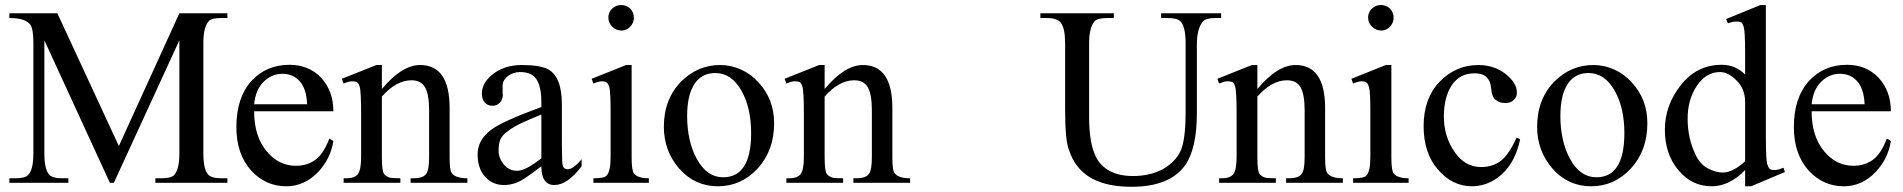

<svg xmlns="http://www.w3.org/2000/svg" viewBox="-20 -714 7434 750"><path d="M409.2 0 153.3 -556.6V-115.2Q153.3 -52.7 171.9 -32.2Q184.6 -17.6 223.6 -17.6H247.1V0H16.6V-17.6H40Q78.1 -17.6 89.8 -30.3Q110.4 -50.8 110.4 -115.2V-546.9Q110.4 -600.6 98.6 -617.2Q80.1 -643.6 16.6 -643.6V-662.1H204.1L444.3 -143.6L680.7 -662.1H868.2V-643.6H844.7Q805.7 -643.6 794.9 -630.9Q774.4 -607.4 774.4 -546.9V-115.2Q774.4 -52.7 793 -32.2Q805.7 -17.6 844.7 -17.6H868.2V0H586.9V-17.6H610.4Q650.4 -17.6 661.1 -31.2Q680.7 -53.7 680.7 -115.2V-556.6L424.8 0Z M972.7 -279.3Q972.7 -180.7 1022.5 -122.1Q1069.3 -66.4 1135.7 -66.4Q1179.7 -66.4 1211.9 -89.8Q1244.1 -113.3 1266.6 -172.9L1282.2 -163.1Q1271.5 -93.8 1222.7 -42Q1168.9 13.7 1098.6 13.7Q1017.6 13.7 960.9 -47.9Q903.3 -112.3 903.3 -217.8Q903.3 -332 961.9 -397.5Q1020.5 -460.9 1110.4 -460.9Q1186.5 -460.9 1234.4 -410.2Q1282.2 -358.4 1282.2 -279.3ZM972.7 -306.6H1179.7Q1176.8 -368.2 1150.4 -397Q1124 -425.8 1083 -425.8Q1042 -425.8 1010.3 -395Q978.5 -364.3 972.7 -306.6Z M1471.7 -366.2Q1549.8 -460 1621.1 -460Q1736.3 -460 1736.3 -292V-100.6Q1736.3 -49.8 1744.1 -39.1Q1757.8 -17.6 1805.7 -17.6V0H1584V-17.6H1593.8Q1634.8 -17.6 1645.5 -36.1Q1656.2 -50.8 1656.2 -100.6V-284.2Q1656.2 -344.7 1640.6 -372.6Q1625 -400.4 1586.9 -400.4Q1528.3 -400.4 1471.7 -336.9V-100.6Q1471.7 -44.9 1480.5 -34.2Q1489.3 -23.4 1504.9 -19.5Q1518.6 -17.6 1543.9 -17.6V0H1322.3V-17.6H1333Q1366.2 -17.6 1378.4 -34.7Q1390.6 -51.8 1390.6 -100.6V-266.6Q1390.6 -359.4 1384.8 -376Q1379.9 -391.6 1372.6 -394Q1365.2 -396.5 1354.5 -396.5Q1343.8 -396.5 1322.3 -387.7L1315.4 -406.2L1450.2 -460H1471.7Z M2198.2 -52.7Q2217.8 -52.7 2252 -91.8V-64.5Q2196.3 8.8 2145.5 8.8Q2094.7 8.8 2094.7 -64.5Q2053.7 -33.2 2037.1 -22.5Q1994.1 8.8 1949.2 8.8Q1904.3 8.8 1875 -23.4Q1845.7 -55.7 1845.7 -111.3Q1845.7 -167 1897.5 -206.1Q1939.5 -239.3 2094.7 -295.9V-314.5Q2094.7 -374 2076.2 -403.3Q2057.6 -432.6 2011.7 -432.6Q1985.4 -432.6 1964.4 -417Q1943.4 -401.4 1943.4 -378.9V-347.7L1944.3 -345.7Q1944.3 -326.2 1933.1 -313.5Q1921.9 -300.8 1903.3 -300.8Q1884.8 -300.8 1873.5 -314Q1862.3 -327.1 1862.3 -347.7Q1862.3 -391.6 1907.2 -425.8Q1952.1 -460 2019.5 -460Q2086.9 -460 2119.1 -444.3Q2174.8 -416 2174.8 -306.6V-155.3L2175.8 -94.7Q2175.8 -67.4 2181.6 -60.1Q2187.5 -52.7 2198.2 -52.7ZM2094.7 -95.7V-266.6Q2015.6 -234.4 1991.7 -220.2Q1967.8 -206.1 1953.6 -193.8Q1939.5 -181.6 1933.6 -166.5Q1927.7 -151.4 1927.7 -124Q1927.7 -96.7 1947.8 -71.8Q1967.8 -46.9 2000.5 -46.9Q2033.2 -46.9 2094.7 -95.7Z M2406.2 -694.3Q2427.7 -694.3 2441.9 -680.2Q2456.1 -666 2456.1 -644.5Q2456.1 -625 2441.9 -609.9Q2427.7 -594.7 2408.2 -594.7Q2386.7 -594.7 2371.6 -609.9Q2356.4 -625 2356.4 -645.5Q2356.4 -666 2371.1 -680.2Q2385.7 -694.3 2406.2 -694.3ZM2447.3 -460V-100.6Q2447.3 -46.9 2456.5 -36.1Q2465.8 -25.4 2478.5 -22.5Q2492.2 -17.6 2514.6 -17.6V0H2297.9V-17.6Q2339.8 -17.6 2348.6 -27.3Q2365.2 -43 2365.2 -100.6V-273.4Q2365.2 -355.5 2360.4 -372.1Q2355.5 -388.7 2349.6 -391.6Q2342.8 -396.5 2331.1 -396.5Q2318.4 -396.5 2297.9 -387.7L2291 -406.2L2425.8 -460Z M2793 -460Q2835.9 -460 2875.5 -441.9Q2915 -423.8 2943.4 -391.6Q3003.9 -326.2 3003.9 -232.4Q3003.9 -126 2939.5 -55.7Q2875 13.7 2784.2 13.7Q2694.3 13.7 2632.8 -55.7Q2573.2 -125 2573.2 -218.8Q2573.2 -327.1 2641.6 -396.5Q2706.1 -460 2793 -460ZM2804.7 -21.5Q2914.1 -21.5 2914.1 -194.3Q2914.1 -292 2877 -358.4Q2837.9 -428.7 2774.4 -428.7Q2697.3 -428.7 2672.9 -339.8Q2664.1 -306.6 2664.1 -259.8Q2664.1 -211.9 2673.8 -168.9Q2683.6 -126 2702.1 -92.8Q2741.2 -21.5 2804.7 -21.5Z M3201.2 -366.2Q3279.3 -460 3350.6 -460Q3465.8 -460 3465.8 -292V-100.6Q3465.8 -49.8 3473.6 -39.1Q3487.3 -17.6 3535.2 -17.6V0H3313.5V-17.6H3323.2Q3364.3 -17.6 3375 -36.1Q3385.7 -50.8 3385.7 -100.6V-284.2Q3385.7 -344.7 3370.1 -372.6Q3354.5 -400.4 3316.4 -400.4Q3257.8 -400.4 3201.2 -336.9V-100.6Q3201.2 -44.9 3210 -34.2Q3218.8 -23.4 3234.4 -19.5Q3248 -17.6 3273.4 -17.6V0H3051.8V-17.6H3062.5Q3095.7 -17.6 3107.9 -34.7Q3120.1 -51.8 3120.1 -100.6V-266.6Q3120.1 -359.4 3114.3 -376Q3109.4 -391.6 3102.1 -394Q3094.7 -396.5 3084 -396.5Q3073.2 -396.5 3051.8 -387.7L3044.9 -406.2L3179.7 -460H3201.2Z M4515.6 -643.6V-662.1H4750V-643.6H4725.6Q4691.4 -643.6 4678.7 -629.9Q4655.3 -601.6 4655.3 -541V-272.5Q4655.3 -133.8 4609.4 -68.4Q4548.8 15.6 4400.4 15.6Q4249 15.6 4187.5 -66.4Q4168 -90.8 4155.3 -128.9Q4140.6 -166 4140.6 -286.1V-544.9Q4140.6 -603.5 4124 -625Q4109.4 -643.6 4069.3 -643.6H4043.9V-662.1H4331.1V-643.6H4304.7Q4266.6 -643.6 4254.9 -629.9Q4234.4 -605.5 4234.4 -544.9V-255.9Q4234.4 -151.4 4262.7 -97.7Q4302.7 -26.4 4406.2 -26.4Q4471.7 -26.4 4523.4 -53.7Q4573.2 -83 4592.3 -126Q4611.3 -168.9 4611.3 -277.3V-544.9Q4611.3 -609.4 4591.8 -629.9Q4579.1 -643.6 4541 -643.6Z M4891.6 -366.2Q4969.7 -460 5041 -460Q5156.2 -460 5156.2 -292V-100.6Q5156.2 -49.8 5164.1 -39.1Q5177.7 -17.6 5225.6 -17.6V0H5003.9V-17.6H5013.7Q5054.7 -17.6 5065.4 -36.1Q5076.2 -50.8 5076.2 -100.6V-284.2Q5076.2 -344.7 5060.5 -372.6Q5044.9 -400.4 5006.8 -400.4Q4948.2 -400.4 4891.6 -336.9V-100.6Q4891.6 -44.9 4900.4 -34.2Q4909.2 -23.4 4924.8 -19.5Q4938.5 -17.6 4963.9 -17.6V0H4742.2V-17.6H4752.9Q4786.1 -17.6 4798.3 -34.7Q4810.5 -51.8 4810.5 -100.6V-266.6Q4810.5 -359.4 4804.7 -376Q4799.8 -391.6 4792.5 -394Q4785.2 -396.5 4774.4 -396.5Q4763.7 -396.5 4742.2 -387.7L4735.4 -406.2L4870.1 -460H4891.6Z M5374 -694.3Q5395.5 -694.3 5409.7 -680.2Q5423.8 -666 5423.8 -644.5Q5423.8 -625 5409.7 -609.9Q5395.5 -594.7 5376 -594.7Q5354.5 -594.7 5339.4 -609.9Q5324.2 -625 5324.2 -645.5Q5324.2 -666 5338.9 -680.2Q5353.5 -694.3 5374 -694.3ZM5415 -460V-100.6Q5415 -46.9 5424.3 -36.1Q5433.6 -25.4 5446.3 -22.5Q5460 -17.6 5482.4 -17.6V0H5265.6V-17.6Q5307.6 -17.6 5316.4 -27.3Q5333 -43 5333 -100.6V-273.4Q5333 -355.5 5328.1 -372.1Q5323.2 -388.7 5317.4 -391.6Q5310.5 -396.5 5298.8 -396.5Q5286.1 -396.5 5265.6 -387.7L5258.8 -406.2L5393.6 -460Z M5918 -169.9Q5900.4 -85 5850.6 -37.1Q5800.8 10.7 5734.4 13.7Q5734.4 13.7 5730.5 13.7Q5653.3 13.7 5597.2 -51.3Q5541 -116.2 5541 -220.7Q5541 -329.1 5602.5 -393.6Q5666 -460 5754.9 -460Q5815.4 -460 5860.4 -425.8Q5905.3 -390.6 5905.3 -352.5Q5905.3 -334 5892.6 -323.2Q5881.8 -311.5 5859.4 -311.5Q5836.9 -311.5 5822.3 -324.2Q5807.6 -334 5804.7 -369.1Q5799.8 -427.7 5740.7 -427.7Q5681.6 -427.7 5650.9 -380.9Q5620.1 -334 5620.1 -258.8Q5620.1 -182.6 5660.2 -123Q5701.2 -61.5 5765.6 -61.5Q5810.5 -61.5 5842.8 -85.9Q5875 -111.3 5904.3 -176.8Z M6204.1 -460Q6247.1 -460 6286.6 -441.9Q6326.2 -423.8 6354.5 -391.6Q6415 -326.2 6415 -232.4Q6415 -126 6350.6 -55.7Q6286.1 13.7 6195.3 13.7Q6105.5 13.7 6043.9 -55.7Q5984.4 -125 5984.4 -218.8Q5984.4 -327.1 6052.7 -396.5Q6117.2 -460 6204.1 -460ZM6215.8 -21.5Q6325.2 -21.5 6325.2 -194.3Q6325.2 -292 6288.1 -358.4Q6249 -428.7 6185.5 -428.7Q6108.4 -428.7 6084 -339.8Q6075.2 -306.6 6075.2 -259.8Q6075.2 -211.9 6085 -168.9Q6094.7 -126 6113.3 -92.8Q6152.3 -21.5 6215.8 -21.5Z M6796.9 -49.8Q6735.4 13.7 6666 13.7Q6588.9 13.7 6536.1 -49.3Q6483.4 -112.3 6483.4 -207.5Q6483.4 -302.7 6545.9 -381.8Q6608.4 -460.9 6706.1 -460.9Q6758.8 -460.9 6796.9 -422.9V-505.9Q6796.9 -590.8 6791.5 -608.4Q6786.1 -626 6779.3 -627.9Q6772.5 -629.9 6760.7 -629.9Q6749 -629.9 6729.5 -623L6722.7 -639.6L6856.4 -694.3H6877.9V-176.8Q6877.9 -87.9 6883.8 -71.3Q6889.6 -54.7 6896 -52.2Q6902.3 -49.8 6913.1 -49.8Q6923.8 -49.8 6947.3 -58.6L6952.1 -42L6820.3 13.7H6796.9ZM6709 -40Q6749 -40 6796.9 -84V-315.4Q6796.9 -366.2 6763.7 -399.4Q6730.5 -432.6 6699.2 -432.6Q6644.5 -432.6 6608.4 -378.9Q6572.3 -325.2 6572.3 -250Q6572.3 -174.8 6602.5 -111.3Q6621.1 -71.3 6652.3 -55.7Q6683.6 -40 6709 -40Z M7056.6 -279.3Q7056.6 -180.7 7106.4 -122.1Q7153.3 -66.4 7219.7 -66.4Q7263.7 -66.4 7295.9 -89.8Q7328.1 -113.3 7350.6 -172.9L7366.2 -163.1Q7355.5 -93.8 7306.6 -42Q7252.9 13.7 7182.6 13.7Q7101.6 13.7 7044.9 -47.9Q6987.3 -112.3 6987.3 -217.8Q6987.3 -332 7045.9 -397.5Q7104.5 -460.9 7194.3 -460.9Q7270.5 -460.9 7318.4 -410.2Q7366.2 -358.4 7366.2 -279.3ZM7056.6 -306.6H7263.7Q7260.7 -368.2 7234.4 -397Q7208 -425.8 7167 -425.8Q7126 -425.8 7094.2 -395Q7062.5 -364.3 7056.6 -306.6Z"/></svg>

Font: Menaion Unicode
Style: Regular
Weight: 400
Designer: Aleksandr Andreev
Foundry: Ponomar Technologies, Inc.
Version: 2.0